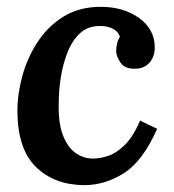

<svg xmlns="http://www.w3.org/2000/svg" viewBox="-20 -531 509 562"><path d="M275 -511Q342 -511 387.5 -478Q433 -445 433 -392Q433 -365 417.5 -347.5Q402 -330 376 -330Q345 -329 332.5 -348Q320 -367 320 -382Q320 -391 322.5 -402.5Q325 -414 331 -423Q327 -438 311 -446.5Q295 -455 273 -455Q237 -455 214 -433.5Q191 -412 177.5 -377.5Q164 -343 158 -304.5Q152 -266 152 -232Q150 -173 163.5 -137Q177 -101 199.5 -84.5Q222 -68 248 -67Q269 -66 294.5 -74Q320 -82 345 -106.5Q370 -131 390 -178L440 -154Q398 -59 342.5 -24Q287 11 226 11Q138 10 84.5 -43Q31 -96 31 -207Q31 -256 45.5 -309Q60 -362 90 -408Q120 -454 166 -482.5Q212 -511 275 -511Z"/></svg>

Font: Lora SemiBold
Style: Italic
Weight: 600
Italic angle: -3°
Designer: Olga Karpushina, Alexei Vanyashin (Cyrillic)
Foundry: Cyreal
Version: Version 3.011; ttfautohint (v1.8.4.7-5d5b)